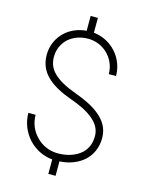

<svg xmlns="http://www.w3.org/2000/svg" viewBox="-138 -937 857 1123"><g transform="rotate(15 290.0 -376.0)"><path d="M451 -314.6C409.4 -350 353.1 -375 297.9 -394.8C233.3 -418.8 188.5 -443.8 160.4 -472.9C133.3 -500 121.9 -531.2 121.9 -568.8C121.9 -613.5 140.6 -652.1 170.8 -680.2C201 -706.2 241.7 -721.9 289.6 -721.9C333.3 -721.9 372.9 -705.2 403.1 -678.1C436.5 -647.9 458.3 -603.1 458.3 -553.1H502.1C502.1 -615.6 475 -672.9 431.3 -711.5C399 -740.6 357.3 -759.4 311.5 -764.6V-854.2H267.7V-764.6C217.7 -760.4 174 -741.7 140.6 -711.5C102.1 -676 78.1 -626 78.1 -568.8C78.1 -515.6 96.9 -475 127.1 -443.8C166.7 -402.1 225 -375 282.3 -354.2C335.4 -335.4 389.6 -311.5 426 -278.1C455.2 -253.1 474 -220.8 474 -181.2C474 -134.4 457.3 -101 432.3 -77.1C394.8 -41.7 339.6 -28.1 289.6 -28.1C236.5 -28.1 189.6 -50 156.2 -86.5C125 -118.8 106.3 -163.5 106.3 -212.5H62.5C62.5 -153.1 85.4 -99 121.9 -58.3C159.4 -17.7 210.4 9.4 267.7 14.6V102.1H311.5V14.6C371.9 11.5 421.9 -9.4 457.3 -40.6C495.8 -75 517.7 -124 517.7 -181.2C517.7 -238.5 491.7 -281.2 451 -314.6Z"/></g></svg>

Font: Manrope3 Thin
Style: Regular
Weight: 100
Width: 4
Designer: Mikhail Sharanda
Foundry: Mikhail Sharanda
Version: Version 3.000;PS 003.000;hotconv 1.0.88;makeotf.lib2.5.64775